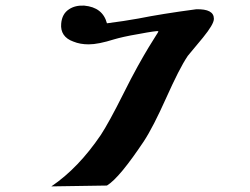

<svg xmlns="http://www.w3.org/2000/svg" viewBox="-20 -660 890 684"><path d="M361 1C392 -18 435 -71 492 -156C515 -191 541 -242 572 -311C603 -380 628 -430 649 -461L703 -526C729 -558 742 -580 742 -593C742 -617 721 -628 679 -627C596 -616 528 -605 473 -594C439 -588 402 -582 361 -577C351 -615 324 -636 280 -640C259 -641 241 -637 226 -627C209 -616 200 -599 198 -576C195 -545 210 -523 241 -512C258 -505 276 -502 296 -502C319 -502 349 -508 387 -520C404 -525 433 -532 475 -539C517 -547 540 -550 543 -549C544 -549 544 -548 544 -547C544 -544 493 -474 420 -327C385 -257 358 -208 339 -179C286 -101 228 -40 163 4Z"/></svg>

Font: GFS Jackson
Style: Regular
Weight: 400
Designer: George Matthiopoulos
Foundry: George Matthiopoulos
Version: Version 1.0